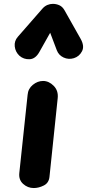

<svg xmlns="http://www.w3.org/2000/svg" viewBox="-20 -950 440 970"><path d="M150.5 0Q120 0 97 -20.8Q74 -41.5 77.5 -75.5L119.5 -471Q122 -502 146 -521.5Q170 -541 197.5 -541Q227 -541 251.2 -516.5Q275.5 -492 271.5 -454L230 -57Q227 -26 201.5 -13Q176 0 150.5 0ZM353 -656Q326 -648 301.2 -659.5Q276.5 -671 267 -696L233.5 -784.5L179.5 -688.5Q159.5 -652 129.5 -650.8Q99.5 -649.5 78 -668.5Q57.5 -688 54.5 -715.5Q51.5 -743 70 -764L194.5 -906.5Q205.5 -919 219.2 -924.8Q233 -930.5 247 -930.5Q264 -930.5 279.8 -923.5Q295.5 -916.5 306 -898L387.5 -753.5Q408 -717 394.2 -690.8Q380.5 -664.5 353 -656Z"/></svg>

Font: Edu NSW ACT Cursive
Style: Regular
Weight: 400
Designer: Tina and Corey Anderson, Eben Sorkin, Mirko Velimirovic
Foundry: Sorkin Type Co.
Version: Version 2.000